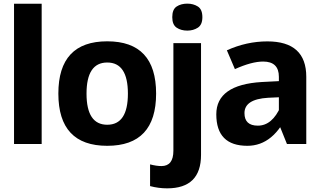

<svg xmlns="http://www.w3.org/2000/svg" viewBox="-20 -780 1721 1040"><path d="M56 0V-759.8H205.7V0Z M560.8 9.8Q296.1 9.8 296.1 -273.2Q296.1 -556.2 560.8 -556.2Q825.6 -556.2 825.6 -273.2Q825.6 9.8 560.8 9.8ZM560.9 -104.3Q672.8 -104.3 672.8 -272.9Q672.8 -441.4 560.9 -441.4Q448.7 -441.4 448.7 -272.9Q448.7 -104.3 560.9 -104.3Z M885.5 240.2Q838.8 240.2 792.9 228V110.4Q827.6 119.5 854.7 119.5Q919.2 119.5 919.2 36.1V-546.4H1068.9V59Q1068.9 240.2 885.5 240.2ZM994.6 -614.2Q960.6 -614.2 936.9 -630.1Q913.1 -646 913.1 -687Q913.1 -729.3 936.9 -744.8Q960.6 -760.3 994.6 -760.3Q1027.2 -760.3 1051.7 -744.8Q1076.2 -729.3 1076.2 -687Q1076.2 -646 1051.7 -630.1Q1027.2 -614.2 994.6 -614.2Z M1208.9 -507.5Q1315.7 -555.8 1428.3 -555.8Q1639 -555.8 1639 -363.8V0H1534.3L1490.6 -108.5V-253.1L1432.2 -250.4Q1304.2 -242.8 1304.2 -167.3Q1304.2 -99.4 1376.6 -99.4Q1454.7 -99.4 1500.6 -204L1544.4 -175.5Q1464.1 9.8 1319.9 9.8Q1151.6 9.8 1151.6 -160.9Q1151.6 -321 1398.4 -335.8L1490.6 -340.5V-363.8Q1490.6 -446.6 1405.4 -446.6Q1343.3 -446.6 1252.4 -405.6Z"/></svg>

Font: Nokora
Style: Regular
Weight: 400
Designer: Danh Hong
Foundry: Danh Hong
Version: Version 9.000